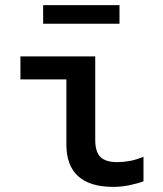

<svg xmlns="http://www.w3.org/2000/svg" viewBox="-20 -722 640 752"><path d="M424 10Q333 10 286.5 -31.5Q240 -73 240 -156V-411H60V-501H353V-174Q353 -127 373.5 -107Q394 -87 439 -87Q463 -87 488 -91.5Q513 -96 542 -108V-12Q519 -3 486.5 3.5Q454 10 424 10ZM149 -629V-702H448V-629Z"/></svg>

Font: Red Hat Mono SemiBold
Style: Regular
Weight: 600
Monospace: yes
Designer: Pentagram, MCKL
Foundry: Pentagram, MCKL
Version: Version 1.023